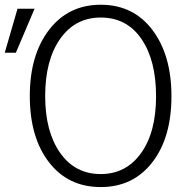

<svg xmlns="http://www.w3.org/2000/svg" viewBox="-45 -755 782 793"><path d="M-25.4 -537.1 27.3 -718.8H97.7L20.5 -537.1ZM78.1 -358.4Q78.1 -528.3 157.7 -631.8Q237.3 -735.4 371.1 -735.4Q505.9 -735.4 584.5 -631.3Q663.1 -527.3 663.1 -357.4Q663.1 -186.5 584 -84.5Q504.9 17.6 371.1 17.6Q236.3 17.6 157.2 -85Q78.1 -187.5 78.1 -358.4ZM141.6 -358.4Q141.6 -211.9 203.1 -124Q264.6 -36.1 371.1 -36.1Q475.6 -36.1 537.6 -122.6Q599.6 -209 599.6 -357.4Q599.6 -505.9 539.1 -594.2Q478.5 -682.6 371.1 -682.6Q265.6 -682.6 203.6 -594.7Q141.6 -506.8 141.6 -358.4Z"/></svg>

Font: Gothic A1 Light
Style: Regular
Weight: 300
Version: Version 2.50